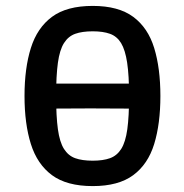

<svg xmlns="http://www.w3.org/2000/svg" viewBox="-20 -617 623 650"><path d="M79 -249V-334H495V-249L286 -250ZM294 13Q206 13 156 -24Q106 -61 84.5 -129.5Q63 -198 63 -292Q63 -386 84.5 -454.5Q106 -523 156 -560Q206 -597 294 -597Q381 -597 431 -560Q481 -523 502 -454.5Q523 -386 523 -292Q523 -198 502 -129.5Q481 -61 431 -24Q381 13 294 13ZM294 -73Q329 -73 352.5 -81.5Q376 -90 390.5 -113Q405 -136 411 -179.5Q417 -223 417 -292Q417 -361 410.5 -404.5Q404 -448 390 -471Q376 -494 352.5 -502.5Q329 -511 294 -511Q258 -511 234.5 -502.5Q211 -494 196.5 -471Q182 -448 176 -404.5Q170 -361 170 -292Q170 -223 176 -179.5Q182 -136 196.5 -113Q211 -90 234.5 -81.5Q258 -73 294 -73Z"/></svg>

Font: Ruda SemiBold
Style: Regular
Weight: 600
Designer: Mariela Monsalve and Angelina Sanchez
Foundry: Mariela Monsalve and Angelina Sanchez
Version: Version 2.001